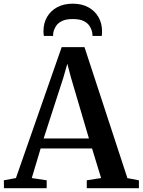

<svg xmlns="http://www.w3.org/2000/svg" viewBox="-40 -998 756 1018"><path d="M44.5 -54 287 -748H408L635.5 -53.5L696.5 -42V0H420V-42L496 -54L448 -211H175.5L128.5 -54L207.5 -42V0H-19L-19.5 -42ZM431.5 -264 336.5 -586 317 -660 295.5 -585 191.5 -264ZM346 -978.5Q393.5 -978.5 428.2 -959.5Q463 -940.5 482 -907.5Q501 -874.5 501 -833Q501 -826.5 500.8 -820.2Q500.5 -814 499.5 -807.5H450.5Q450.5 -811 450.2 -815.5Q450 -820 449 -825Q445.5 -843 435.2 -859.5Q425 -876 403.5 -886.5Q382 -897 346 -897Q310 -897 288.5 -886.5Q267 -876 256.8 -859.5Q246.5 -843 242.5 -825Q242 -820 241.8 -815.5Q241.5 -811 241.5 -807.5H192.5Q191.5 -814 191 -820.2Q190.5 -826.5 190.5 -833Q190.5 -875 209.5 -908Q228.5 -941 263.5 -959.8Q298.5 -978.5 346 -978.5Z"/></svg>

Font: Merriweather 60pt SemiBold
Style: Regular
Weight: 600
Version: Version 2.100